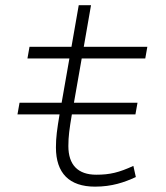

<svg xmlns="http://www.w3.org/2000/svg" viewBox="-20 -694 626 724"><path d="M45.9 -262.7H204.6C195.3 -206.5 190.9 -176.3 190.9 -138.2C190.9 -41 241.2 9.8 338.4 9.8C401.9 9.8 448.7 -6.3 492.2 -26.4L482.9 -68.4C428.2 -43.5 395 -35.2 342.8 -35.2C273.9 -35.2 237.8 -72.3 237.8 -143.1C237.8 -179.7 241.7 -207.5 251 -262.7H490.7L498.5 -306.6H258.8L288.1 -473.6H527.8L535.6 -517.6H295.9L323.2 -674.3H276.9L249.5 -517.6H91.3L83.5 -473.6H241.7L212.4 -306.6H53.7Z"/></svg>

Font: Cascadia Code PL ExtraLight
Style: Italic
Weight: 200
Italic angle: -10°
Monospace: yes
Designer: Aaron Bell
Foundry: Saja Typeworks
Version: Version 2404.023